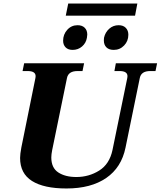

<svg xmlns="http://www.w3.org/2000/svg" viewBox="-20 -1059 911 1089"><path d="M367 -1039H759L746 -970H353ZM338 -828Q338 -864 361.5 -890Q385 -916 420 -916Q446 -916 460.5 -901.5Q475 -887 475 -863Q475 -857 473 -845Q468 -815 445.5 -795.5Q423 -776 392 -776Q366 -776 352 -790.5Q338 -805 338 -828ZM569 -830Q569 -840 570 -845Q577 -876 599.5 -896Q622 -916 653 -916Q679 -916 693.5 -901Q708 -886 708 -862Q708 -826 684 -801Q660 -776 625 -776Q598 -776 583.5 -790.5Q569 -805 569 -830ZM94 -163Q94 -185 101 -222L181 -617Q182 -620 182 -627Q182 -656 137 -656H108L117 -700H457L448 -656H420Q368 -656 360 -617L276 -208Q271 -183 271 -166Q271 -107 310.5 -81Q350 -55 413 -55Q484 -55 542.5 -91.5Q601 -128 618 -208L702 -617Q703 -620 703 -627Q703 -656 658 -656H629L637 -700H871L862 -656H832Q781 -656 773 -617L692 -222Q669 -109 582.5 -49.5Q496 10 357 10Q229 10 161.5 -32.5Q94 -75 94 -163Z"/></svg>

Font: Taviraj
Style: Bold Italic
Weight: 700
Italic angle: -12°
Designer: Katatrad Team
Foundry: CadsonDemak
Version: Version 1.001